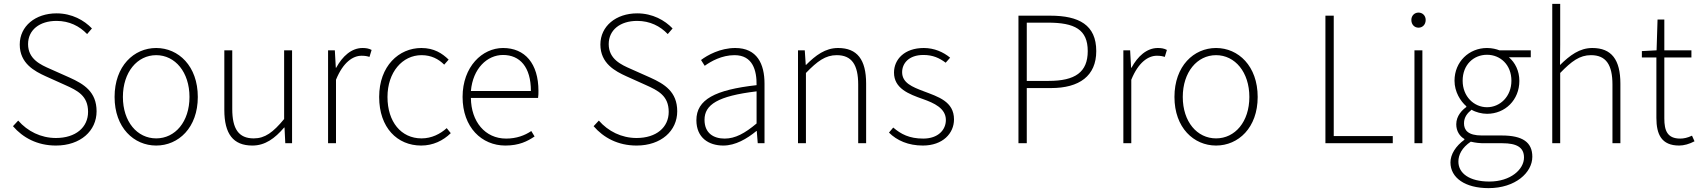

<svg xmlns="http://www.w3.org/2000/svg" viewBox="-20 -740 8784 992"><path d="M269 12C396 12 479 -64 479 -165C479 -266 413 -306 340 -339L239 -384C191 -405 125 -434 125 -512C125 -585 184 -632 272 -632C338 -632 391 -605 430 -564L455 -593C415 -635 352 -671 272 -671C163 -671 82 -605 82 -510C82 -412 159 -372 216 -346L316 -301C381 -272 435 -245 435 -162C435 -82 371 -27 269 -27C191 -27 122 -62 74 -117L47 -88C98 -29 172 12 269 12Z M787 12C902 12 1002 -80 1002 -239C1002 -399 902 -492 787 -492C672 -492 572 -399 572 -239C572 -80 672 12 787 12ZM787 -25C689 -25 615 -111 615 -239C615 -367 689 -455 787 -455C885 -455 959 -367 959 -239C959 -111 885 -25 787 -25Z M1284 12C1350 12 1400 -25 1448 -81H1450L1454 0H1489V-480H1448V-125C1391 -56 1349 -25 1291 -25C1213 -25 1180 -74 1180 -177V-480H1139V-172C1139 -48 1185 12 1284 12Z M1675 0H1716V-328C1753 -419 1804 -452 1848 -452C1866 -452 1876 -450 1889 -446L1900 -482C1885 -490 1870 -492 1853 -492C1796 -492 1749 -449 1717 -390H1715L1710 -480H1675Z M2156 12C2217 12 2269 -13 2309 -52L2288 -78C2255 -48 2210 -25 2158 -25C2052 -25 1982 -111 1982 -239C1982 -367 2059 -455 2158 -455C2208 -455 2246 -435 2275 -406L2298 -432C2265 -464 2223 -492 2157 -492C2041 -492 1939 -399 1939 -239C1939 -80 2033 12 2156 12Z M2591 12C2662 12 2705 -10 2742 -35L2725 -63C2691 -40 2648 -24 2595 -24C2486 -24 2414 -112 2413 -234H2760C2762 -247 2762 -258 2762 -270C2762 -412 2692 -492 2579 -492C2472 -492 2370 -396 2370 -239C2370 -82 2469 12 2591 12ZM2413 -270C2423 -386 2497 -456 2579 -456C2666 -456 2723 -394 2723 -270Z M3269 12C3396 12 3479 -64 3479 -165C3479 -266 3413 -306 3340 -339L3239 -384C3191 -405 3125 -434 3125 -512C3125 -585 3184 -632 3272 -632C3338 -632 3391 -605 3430 -564L3455 -593C3415 -635 3352 -671 3272 -671C3163 -671 3082 -605 3082 -510C3082 -412 3159 -372 3216 -346L3316 -301C3381 -272 3435 -245 3435 -162C3435 -82 3371 -27 3269 -27C3191 -27 3122 -62 3074 -117L3047 -88C3098 -29 3172 12 3269 12Z M3717 12C3780 12 3839 -23 3888 -63H3890L3895 0H3930V-308C3930 -409 3892 -492 3779 -492C3701 -492 3635 -455 3602 -430L3621 -400C3653 -423 3709 -455 3775 -455C3870 -455 3890 -375 3889 -300C3675 -276 3578 -226 3578 -119C3578 -28 3642 12 3717 12ZM3724 -24C3668 -24 3620 -51 3620 -121C3620 -199 3688 -244 3889 -268V-102C3828 -51 3779 -24 3724 -24Z M4103 0H4144V-363C4203 -424 4245 -455 4303 -455C4381 -455 4414 -405 4414 -303V0H4455V-308C4455 -432 4409 -492 4310 -492C4244 -492 4194 -454 4145 -405H4143L4138 -480H4103Z M4748 12C4851 12 4909 -51 4909 -123C4909 -216 4827 -240 4751 -269C4693 -291 4641 -312 4641 -367C4641 -412 4675 -456 4751 -456C4800 -456 4834 -440 4866 -416L4889 -442C4854 -471 4807 -492 4753 -492C4653 -492 4599 -433 4599 -365C4599 -283 4675 -254 4749 -228C4805 -208 4867 -181 4867 -120C4867 -69 4827 -24 4750 -24C4678 -24 4635 -47 4595 -81L4573 -55C4614 -14 4673 12 4748 12Z M5242 0H5285V-285H5410C5557 -285 5644 -348 5644 -476C5644 -611 5555 -659 5406 -659H5242ZM5285 -322V-623H5394C5532 -623 5600 -588 5600 -476C5600 -367 5535 -322 5398 -322Z M5784 0H5825V-328C5862 -419 5913 -452 5957 -452C5975 -452 5985 -450 5998 -446L6009 -482C5994 -490 5979 -492 5962 -492C5905 -492 5858 -449 5826 -390H5824L5819 -480H5784Z M6263 12C6378 12 6478 -80 6478 -239C6478 -399 6378 -492 6263 -492C6148 -492 6048 -399 6048 -239C6048 -80 6148 12 6263 12ZM6263 -25C6165 -25 6091 -111 6091 -239C6091 -367 6165 -455 6263 -455C6361 -455 6435 -367 6435 -239C6435 -111 6361 -25 6263 -25Z M6828 0H7176V-37H6871V-659H6828Z M7288 0H7329V-480H7288ZM7309 -597C7330 -597 7346 -613 7346 -637C7346 -659 7330 -675 7309 -675C7288 -675 7272 -659 7272 -637C7272 -613 7288 -597 7309 -597Z M7671 232C7809 232 7897 152 7897 70C7897 -5 7847 -40 7739 -40H7636C7564 -40 7544 -68 7544 -103C7544 -135 7562 -156 7583 -173C7605 -160 7636 -152 7663 -152C7757 -152 7830 -224 7830 -322C7830 -374 7808 -417 7776 -444H7889V-480H7727C7712 -486 7689 -492 7663 -492C7570 -492 7495 -421 7495 -323C7495 -265 7526 -217 7556 -191V-187C7535 -172 7504 -142 7504 -98C7504 -62 7522 -36 7546 -22V-18C7502 14 7474 57 7474 99C7474 179 7550 232 7671 232ZM7663 -186C7596 -186 7537 -241 7537 -323C7537 -406 7594 -457 7663 -457C7732 -457 7789 -405 7789 -323C7789 -241 7730 -186 7663 -186ZM7675 198C7573 198 7515 156 7515 95C7515 60 7533 23 7579 -8C7604 -2 7629 0 7638 0H7742C7816 0 7854 21 7854 74C7854 135 7785 198 7675 198Z M8000 0H8041V-363C8100 -424 8142 -455 8200 -455C8278 -455 8311 -405 8311 -303V0H8352V-308C8352 -432 8306 -492 8207 -492C8141 -492 8091 -454 8040 -404L8041 -510V-720H8000Z M8656 12C8680 12 8709 4 8735 -10L8722 -39C8699 -28 8679 -24 8661 -24C8594 -24 8579 -66 8579 -128V-443H8719V-480H8579V-639H8544L8539 -480L8463 -476V-443H8538V-131C8538 -46 8564 12 8656 12Z"/></svg>

Font: Source Sans Pro Light
Style: Regular
Weight: 300
Designer: Paul D. Hunt
Foundry: Adobe Systems Incorporated
Version: Version 3.006;hotconv 1.0.111;makeotfexe 2.5.65597